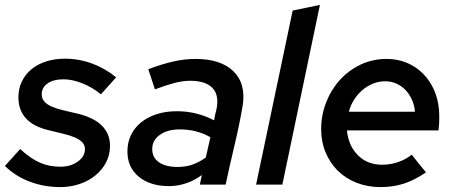

<svg xmlns="http://www.w3.org/2000/svg" viewBox="-27 -752 1849 782"><path d="M-7 -76Q9 -93 24 -110.5Q39 -128 55 -145Q98 -106 135.5 -89.5Q173 -73 219 -73Q261 -73 290 -94Q319 -115 319 -145Q319 -161 308 -172.5Q297 -184 277 -192.5Q257 -201 229.5 -207.5Q202 -214 170 -222Q110 -236 79 -269.5Q48 -303 48 -356Q48 -391 62 -420Q76 -449 100.5 -469.5Q125 -490 160 -501.5Q195 -513 237 -513Q294 -513 347.5 -493.5Q401 -474 446 -437Q430 -420 415 -402.5Q400 -385 384 -368Q348 -397 307.5 -413Q267 -429 231 -429Q191 -429 167 -412.5Q143 -396 143 -368Q143 -350 154 -338Q165 -326 184.5 -317.5Q204 -309 232 -302.5Q260 -296 294 -288Q421 -255 421 -158Q421 -121 405 -90.5Q389 -60 361.5 -37.5Q334 -15 297 -2.5Q260 10 218 10Q153 10 94.5 -12Q36 -34 -7 -76Z M661 6Q585 6 538.5 -32Q492 -70 492 -135Q492 -172 506.5 -202Q521 -232 547.5 -253.5Q574 -275 611 -287Q648 -299 694 -299Q736 -299 774.5 -289Q813 -279 845 -262Q848 -283 854 -304Q867 -362 839.5 -392.5Q812 -423 747 -423Q717 -423 683 -414Q649 -405 604 -388Q597 -408 590.5 -429Q584 -450 577 -470Q629 -490 676.5 -501Q724 -512 769 -512Q873 -512 924.5 -461Q976 -410 961 -319Q947 -239 928 -159.5Q909 -80 892 0H787Q789 -10 791 -19.5Q793 -29 795 -39Q763 -16 729.5 -5Q696 6 661 6ZM593 -145Q593 -110 620.5 -91Q648 -72 696 -72Q728 -72 755 -81Q782 -90 811 -110L830 -193Q775 -225 704 -225Q656 -225 624.5 -203Q593 -181 593 -145Z M1276 -732 1123 0H1016L1165 -709Z M1708 -50Q1661 -18 1617.5 -4Q1574 10 1523 10Q1470 10 1425.5 -7.5Q1381 -25 1349 -56.5Q1317 -88 1299 -131.5Q1281 -175 1281 -226Q1281 -282 1301 -334Q1321 -386 1356.5 -425.5Q1392 -465 1441 -488.5Q1490 -512 1548 -512Q1592 -512 1629.5 -496.5Q1667 -481 1695 -453Q1723 -425 1740 -387.5Q1757 -350 1761 -305Q1762 -295 1762 -285Q1762 -275 1762 -265Q1762 -257 1761.5 -247.5Q1761 -238 1759 -221H1386Q1392 -159 1430.5 -120Q1469 -81 1530 -81Q1562 -81 1593.5 -91.5Q1625 -102 1650 -122Q1664 -104 1678.5 -86Q1693 -68 1708 -50ZM1542 -421Q1516 -421 1492.5 -411.5Q1469 -402 1449.5 -385.5Q1430 -369 1415.5 -346.5Q1401 -324 1394 -297H1663Q1661 -323 1651 -345.5Q1641 -368 1625 -385Q1609 -402 1587.5 -411.5Q1566 -421 1542 -421Z"/></svg>

Font: Rosa Sans Medium
Style: Italic
Weight: 500
Italic angle: -12°
Designer: Pentagram / MCKL
Foundry: Pentagram / MCKL
Version: Version 1.005;September 16, 2019;FontCreator 11.5.0.2425 64-